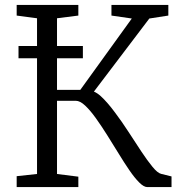

<svg xmlns="http://www.w3.org/2000/svg" viewBox="-20 -763 732 783"><path d="M55.5 -525.5V-575.5H318V-525.5ZM48 0V-44.5L131 -53.5V-688.5L48 -699.5V-743H299.5V-699.5L212.5 -688.5V-396.5H307.5L517.5 -687.5L434.5 -699.5V-743H666.5V-699.5L589 -687.5L363 -389.5Q377 -383.5 390.8 -371Q404.5 -358.5 419.2 -341.5Q434 -324.5 449.5 -303.5Q477 -267 504.2 -225Q531.5 -183 556.2 -145.5Q581 -108 601.8 -82.8Q622.5 -57.5 637 -54L679.5 -43.5V0H581Q566.5 0 547.8 -18.8Q529 -37.5 507.8 -68.5Q486.5 -99.5 463.8 -136.8Q441 -174 418 -210.5Q394.5 -248 371.5 -280.2Q348.5 -312.5 327.5 -332.2Q306.5 -352 289 -352H212.5V-53.5L299.5 -42.5V0Z"/></svg>

Font: Merriweather 7pt Light
Style: Regular
Weight: 300
Designer: Eben Sorkin
Foundry: Eben Sorkin
Version: Version 2.200;gftools[0.9.31]